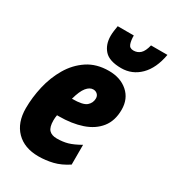

<svg xmlns="http://www.w3.org/2000/svg" viewBox="-192 -891 903 1004"><g transform="rotate(30 259.5 -388.5)"><path d="M199.2 9.8Q114.3 9.8 65.7 -39.6Q17.1 -88.9 17.1 -175.8Q17.1 -240.7 32.7 -308.6Q48.3 -376.5 82 -433.8Q115.7 -491.2 168.9 -526.6Q222.2 -562 296.9 -562Q366.7 -562 410.9 -523.2Q455.1 -484.4 455.1 -418.9Q455.1 -352.1 420.9 -309.1Q386.7 -266.1 326.4 -245.6Q266.1 -225.1 187 -225.1H176.8Q173.8 -208.5 173.8 -192.9Q173.8 -151.9 189.5 -135.5Q205.1 -119.1 235.8 -119.1Q272 -119.1 301.3 -127.4Q330.6 -135.7 372.1 -159.2V-40Q327.6 -10.7 285.2 -0.5Q242.7 9.8 199.2 9.8ZM201.2 -338.9H203.1Q267.1 -338.9 288.1 -357.2Q309.1 -375.5 309.1 -402.8Q309.1 -418 299.1 -427.5Q289.1 -437 273.9 -437Q252.9 -437 234.1 -414.1Q215.3 -391.1 201.2 -338.9ZM343.8 -606Q272 -606 241.9 -639.2Q211.9 -672.4 211.9 -725.1Q211.9 -738.8 213.9 -754.4Q215.8 -770 218.8 -787.1H315.9Q315.9 -757.8 322.8 -737.8Q329.6 -717.8 353 -717.8Q377 -717.8 393.8 -733.2Q410.6 -748.5 419.9 -787.1H519Q503.4 -699.2 456.3 -652.6Q409.2 -606 343.8 -606Z"/></g></svg>

Font: Open Sans Condensed ExtraBold
Style: Italic
Weight: 800
Width: 3
Italic angle: -12°
Designer: Monotype Design Team
Foundry: Monotype Imaging Inc.
Version: Version 3.003; ttfautohint (v1.8.4)